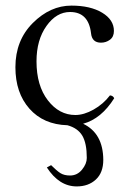

<svg xmlns="http://www.w3.org/2000/svg" viewBox="-20 -439 459 688"><path d="M147.9 161.1 163.1 152.8Q183.1 172.9 196.5 181.4Q210 189.9 231 189.9Q256.8 189.9 273.9 168.9Q291 147.9 291 127Q291 74.2 274.9 47.1Q258.8 20 221.7 9.8Q135.7 7.3 85.4 -49.6Q35.2 -106.4 35.2 -198.2Q35.2 -294.4 97.7 -356.7Q160.2 -418.9 235.8 -418.9Q303.7 -418.9 345.9 -393.6Q388.2 -368.2 388.2 -328.1Q388.2 -307.1 374 -296.6Q359.9 -286.1 341.8 -286.1Q309.6 -286.1 306.2 -319.8Q297.4 -396 231 -396Q182.1 -396 146.5 -345.9Q110.8 -295.9 110.8 -219.2Q110.8 -132.3 151.4 -79.6Q191.9 -26.9 250 -26.9Q280.8 -26.9 315.4 -46.4Q350.1 -65.9 374 -97.2Q385.3 -96.2 389.2 -86.9Q342.8 -13.2 277.8 4.4Q349.6 38.6 350.1 133.8Q350.1 179.7 323.5 204.3Q296.9 229 254.9 229Q191.9 229 147.9 161.1Z"/></svg>

Font: Linux Libertine Display
Style: Regular
Weight: 400
Designer: Philipp H. Poll
Foundry: Philipp H. Poll
Version: Version 5.0.9